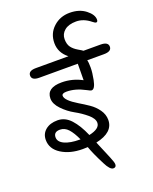

<svg xmlns="http://www.w3.org/2000/svg" viewBox="-192 -1022 1034 1296"><g transform="rotate(-20 325.0 -374.0)"><path d="M406 -458 407 -560V-576H131Q77 -576 77 -610.5Q77 -645 131 -645H365Q306 -691 306 -760Q306 -829 354.5 -873.5Q403 -918 472 -918Q541 -918 586 -883Q631 -848 631 -812Q631 -795 619 -795Q612 -795 596 -808Q547 -848 493 -848Q439 -848 409.5 -823.5Q380 -799 380 -762Q380 -725 396 -703.5Q412 -682 440.5 -665.5Q469 -649 473 -645H595Q650 -645 650 -610.5Q650 -576 595 -576H475Q480 -559 480 -522.5Q480 -486 470 -436Q458 -375 434 -375Q426 -375 403 -388Q334 -425 271 -425Q237 -425 237 -407Q237 -374 320 -324Q354 -304 388.5 -280.5Q423 -257 447 -223Q471 -189 471 -150Q471 -60 343 -33Q351 -14 362 12.5Q373 39 381 57.5Q389 76 397 96Q413 134 413 148Q413 170 392 170Q368 170 340 114Q294 24 278 -24Q266 -23 242 -23Q152 -23 90 -62Q28 -101 28 -166Q28 -210 60.5 -237Q93 -264 147 -264Q201 -264 242 -219Q283 -174 316 -97Q395 -114 395 -157Q395 -187 357 -219Q319 -251 274 -275.5Q229 -300 191 -339.5Q153 -379 153 -418Q153 -495 261 -495Q337 -495 406 -458ZM244 -90H250Q226 -143 200.5 -171Q175 -199 141 -199Q96 -199 96 -160Q96 -127 136.5 -108.5Q177 -90 244 -90Z"/></g></svg>

Font: Kalam
Style: Regular
Weight: 400
Designer: Lipi Raval (Devanagari and Latin), Jonny Pinhorn (Latin)
Foundry: Indian Type Foundry
Version: Version 2.001;PS 1.0;hotconv 1.0.79;makeotf.lib2.5.61930; tt